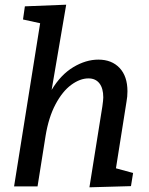

<svg xmlns="http://www.w3.org/2000/svg" viewBox="-20 -794 634 818"><path d="M474 -77 547 -57 538 -1 361 4 416 -340Q420 -368 420 -379Q420 -418 403.5 -439Q387 -460 357 -460Q321 -460 283.5 -432.5Q246 -405 216.5 -349.5Q187 -294 174 -214L140 0H40L151 -695L78 -711L86 -767L262 -774L200 -411Q239 -476 292.5 -508Q346 -540 399 -540Q456 -540 489.5 -504.5Q523 -469 523 -405Q523 -382 519 -361Z"/></svg>

Font: Bitter Pro Medium
Style: Italic
Weight: 500
Italic angle: -9°
Designer: Sol Matas, and Bitter project Authors
Foundry: Sol Matas
Version: Version 1.010